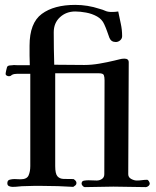

<svg xmlns="http://www.w3.org/2000/svg" viewBox="-20 -765 637 786"><path d="M593 -14Q593 -8 587.5 -3.5Q582 1 577 1Q544 1 510.5 0Q477 -1 444 -1Q415 -1 385.5 0Q356 1 327 1Q323 1 318.5 -4Q314 -9 314 -13Q314 -24 324 -25.5Q334 -27 342 -27Q351 -27 359.5 -26.5Q368 -26 376 -26Q388 -26 397.5 -32.5Q407 -39 407 -52Q407 -148 407.5 -244Q408 -340 408 -436Q408 -450 405 -457.5Q402 -465 385 -465H206V-85Q206 -54 215 -43.5Q224 -33 240.5 -32.5Q257 -32 281 -32Q286 -29 289.5 -25Q293 -21 293 -16Q293 -10 289 -6.5Q285 -3 280 0Q249 -2 217 -3Q185 -4 153 -4Q135 -4 117 -4Q99 -4 81 -3Q69 -3 56.5 -1.5Q44 0 31 0Q24 0 17 -3Q10 -6 10 -15Q10 -27 20 -29.5Q30 -32 39 -32Q45 -32 51 -31.5Q57 -31 64 -31Q90 -31 97 -47Q104 -63 104 -85V-463H52Q46 -463 39.5 -462Q33 -461 28 -458Q24 -453 16 -453Q12 -453 7.5 -455.5Q3 -458 3 -462Q3 -466 5.5 -477.5Q8 -489 9 -491Q12 -496 19 -497Q26 -498 31 -498Q36 -499 41.5 -498.5Q47 -498 53 -498H102Q101 -518 101 -538Q101 -558 101 -578Q101 -671 151 -708Q201 -745 288 -745Q313 -745 338 -741Q363 -737 387 -729Q402 -725 411.5 -720.5Q421 -716 438 -716Q445 -716 451 -716.5Q457 -717 464 -718Q469 -693 474.5 -668Q480 -643 480 -617Q480 -607 472 -600Q464 -593 454 -593Q435 -593 428 -610Q423 -624 418 -638Q413 -652 407 -665Q398 -686 377.5 -697.5Q357 -709 332.5 -713.5Q308 -718 288 -718Q251 -718 225.5 -694.5Q200 -671 200 -633Q200 -600 200.5 -566.5Q201 -533 202 -500Q233 -500 263.5 -499.5Q294 -499 325 -499Q355 -499 387 -504.5Q419 -510 448 -517Q458 -519 468.5 -522Q479 -525 489 -525Q507 -525 507 -510Q507 -395 506 -281Q505 -167 505 -52Q505 -39 517 -32.5Q529 -26 540 -26Q551 -26 561.5 -27.5Q572 -29 582 -29Q586 -29 589.5 -23Q593 -17 593 -14Z"/></svg>

Font: Kaisei HarunoUmi Medium
Style: Regular
Weight: 500
Designer: Font-Kai, 金井和夫
Foundry: KAZUO KANAI
Version: Version 5.003